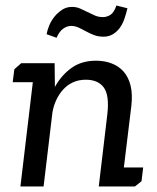

<svg xmlns="http://www.w3.org/2000/svg" viewBox="-20 -676 568 696"><path d="M57 -447H178L179 -361Q203 -404 239.5 -430Q276 -456 328 -456Q359 -456 385 -446Q411 -436 428.5 -416Q446 -396 453.5 -365Q461 -334 456 -291L429 -69H499L493 -19L469 0H338L369 -261Q377 -330 356.5 -358.5Q336 -387 291 -387Q265 -387 244.5 -377.5Q224 -368 209 -351.5Q194 -335 184 -313.5Q174 -292 170 -268L138 0H54L99 -378H26L32 -425ZM149 -552Q151 -565 158 -582.5Q165 -600 177 -615Q189 -630 205 -640.5Q221 -651 241 -651Q257 -651 270.5 -645Q284 -639 297 -632.5Q310 -626 323.5 -620Q337 -614 353 -614Q367 -614 380 -622Q393 -630 402 -656L442 -646Q437 -625 430.5 -606.5Q424 -588 413.5 -574Q403 -560 388.5 -551.5Q374 -543 355 -543Q336 -543 320.5 -549Q305 -555 291.5 -562.5Q278 -570 265 -576Q252 -582 238 -582Q223 -582 209 -572Q195 -562 185 -539Z"/></svg>

Font: Zilla Slab Medium
Style: Regular
Weight: 500
Designer: Typotheque.com
Foundry: Typotheque type foundry
Version: Version 1.1; 2017